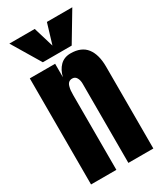

<svg xmlns="http://www.w3.org/2000/svg" viewBox="-237 -1061 974 1148"><g transform="rotate(-30 249.5 -487.0)"><path d="M210 0H35.2V-732.4H210V-639.2Q220.2 -684.1 248 -712.2Q275.9 -740.2 320.3 -740.2Q394.5 -740.2 429.9 -694.6Q465.3 -648.9 465.3 -564.9V0H293V-546.9Q293 -571.3 283.2 -588.1Q273.4 -605 253.9 -605Q239.3 -605 230 -597.2Q220.7 -589.4 216.6 -574.7Q212.4 -560.1 211.2 -546.9Q210 -533.7 210 -515.1ZM350.1 -776.9H150.9L33.2 -973.6H208.5L250.5 -834.5L292.5 -973.6H467.8Z"/></g></svg>

Font: Anton
Style: Regular
Weight: 400
Designer: Vernon Adams, Tural Alisoy
Foundry: Vernon Adams
Version: Version 2.300